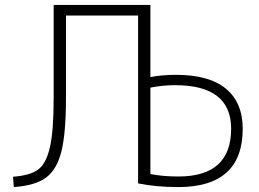

<svg xmlns="http://www.w3.org/2000/svg" viewBox="-20 -750 1054 780"><path d="M591 -43Q641 -33 705 -33Q919 -33 919 -227Q919 -404 691 -404Q641 -404 591 -394ZM591 -437Q639 -446 695 -446Q830 -446 898 -389.5Q966 -333 966 -227Q966 10 704 10Q614 10 541 -5V-687H248V-352Q248 -209 229.5 -135Q211 -61 167 -28.5Q123 4 36 10L33 -32Q101 -37 134 -60.5Q167 -84 182.5 -150.5Q198 -217 198 -352V-730H591Z"/></svg>

Font: Mplus 1p Light
Style: Regular
Weight: 300
Version: Version 1.061